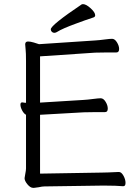

<svg xmlns="http://www.w3.org/2000/svg" viewBox="-20 -900 678 930"><path d="M390 -801Q379 -797 347.5 -785.5Q316 -774 293 -764Q270 -754 254 -744Q248 -741 243 -741Q236 -741 231 -746Q226 -751 226 -758Q226 -778 376 -879Q378 -880 382 -880Q397 -880 419 -860Q441 -840 441 -826Q441 -819 434 -816ZM489 -1H473L195 3Q185 3 167 7Q163 7 155.5 8.5Q148 10 141 10Q127 10 113 -7Q99 -24 99 -37Q99 -41 102.5 -58Q106 -75 106 -84V-344Q95 -350 87 -365.5Q79 -381 79 -393Q79 -404 87 -404H89Q99 -402 106 -402V-604Q106 -645 104 -661L102 -685Q102 -699 116 -699Q127 -699 144 -694Q161 -689 169 -686L440 -704Q459 -705 489 -709Q512 -712 523 -712Q536 -712 546.5 -695Q557 -678 557 -663Q557 -646 544 -646H502Q460 -646 441 -645L174 -627V-403L385 -416Q404 -417 434 -421Q457 -424 468 -424Q481 -424 491.5 -407Q502 -390 502 -374Q502 -357 489 -357H447Q405 -357 386 -356L174 -344V-59L472 -64Q495 -64 555 -67H556Q568 -67 578 -49Q588 -31 588 -14Q588 2 577 2H576Q543 -1 489 -1Z"/></svg>

Font: Iansui
Style: Regular
Weight: 400
Designer: But Ko / Fontworks Inc.
Foundry: zi-hi.com / Fontworks Inc.
Version: Version 1.002